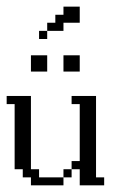

<svg xmlns="http://www.w3.org/2000/svg" viewBox="-20 -556 357 576"><path d="M170.4 -23.9V-48.3H194.8V-23.9ZM72.8 0V-23.9H48.3V-48.3H23.9V-243.7H0V-268.1H72.8V-48.3H97.2V-23.9H170.4V0ZM219.2 0V-48.3H194.8V-72.8H219.2V-243.7H194.8V-268.1H268.1V-23.9H292.5V0ZM72.8 -341.3V-390.1H121.6V-341.3ZM170.4 -341.3V-390.1H219.2V-341.3ZM97.2 -439V-463.4H121.6V-439ZM121.6 -463.4V-487.8H146V-511.7H170.4V-536.1H219.2V-487.8H170.4V-463.4Z"/></svg>

Font: FS Mondwest Regular
Style: Regular
Weight: 400
Designer: NZWStudios2024
Foundry: https://fontstruct.com
Version: Version 1.0